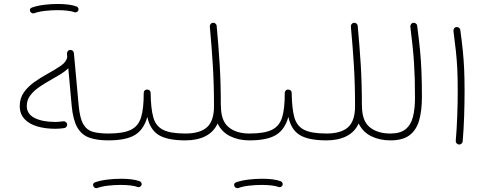

<svg xmlns="http://www.w3.org/2000/svg" viewBox="-20 -726 2511 987"><path d="M81.5 -181.2Q81.5 -221.2 103 -251.5Q124.5 -281.7 158.2 -305.4Q191.9 -329.1 228 -348.6Q264.6 -368.7 293.2 -388.4Q321.8 -408.2 325.7 -433.1L324.2 -449.7Q323.7 -456.5 328.4 -462.6Q333 -468.8 340.3 -469.2Q347.7 -470.2 353.5 -465.3Q359.4 -460.4 359.9 -453.1L384.3 -185.5Q390.1 -119.6 407.7 -88.6Q425.3 -57.6 456.8 -48.6Q488.3 -39.6 536.6 -39.6H537.1Q554.7 -39.6 554.7 -22Q554.7 -4.4 537.1 -4.4H536.6Q478 -4.4 438.7 -18.6Q399.4 -32.7 377.4 -71Q355.5 -109.4 348.6 -181.6L331.1 -375Q314.5 -358.9 291.5 -344.7Q268.6 -330.6 243.2 -316.4Q212.4 -299.3 183.6 -279.8Q154.8 -260.3 136.2 -236.3Q117.7 -212.4 117.7 -181.2Q117.7 -139.6 158.2 -119.4Q198.7 -99.1 264.6 -99.1Q274.4 -99.1 284.4 -100.1Q294.4 -101.1 305.2 -102.5Q312 -103.5 318.1 -98.9Q324.2 -94.2 325.2 -87.4Q326.2 -80.1 321.5 -74.2Q316.9 -68.4 309.6 -67.4Q298.8 -65.9 287.4 -64.9Q275.9 -64 264.6 -64Q212.9 -64 171.4 -76.2Q129.9 -88.4 105.7 -114.5Q81.5 -140.6 81.5 -181.2ZM134.8 -668Q130.4 -683.1 145 -687.5Q170.9 -696.8 206.5 -701.2Q242.2 -705.6 276.9 -705.6Q306.2 -705.6 331.5 -702.4Q356.9 -699.2 374.5 -692.4Q380.4 -689.5 382.8 -683.1Q385.3 -676.8 381.8 -670.9Q378.9 -666 373.8 -663.6Q368.7 -661.1 363.3 -663.1Q349.1 -668.5 325.9 -671.1Q302.7 -673.8 276.9 -673.8Q242.7 -673.8 209.7 -669.9Q176.8 -666 154.8 -657.7Q148.4 -655.8 142.8 -659.2Q137.2 -662.6 134.8 -668Z M519 -22Q519 -29.8 524.4 -34.7Q529.8 -39.6 537.1 -39.6Q613.8 -39.6 652.8 -58.8Q691.9 -78.1 705.6 -123.8Q719.2 -169.4 718.8 -248.5Q719.2 -256.8 724.9 -261.7Q730.5 -266.6 738.3 -265.6Q745.1 -265.1 750 -260Q754.9 -254.9 754.4 -247.6Q755.4 -169.9 767.6 -124.3Q779.8 -78.6 817.6 -59.1Q855.5 -39.6 932.6 -39.6H933.1Q950.7 -39.6 950.7 -22Q950.7 -4.4 933.1 -4.4H932.6Q841.8 -4.4 796.6 -31.5Q751.5 -58.6 737.3 -125Q719.2 -59.6 673.3 -32Q627.4 -4.4 537.1 -4.4Q529.8 -4.4 524.4 -9.5Q519 -14.6 519 -22ZM459.5 230.5Q455.1 215.3 469.7 210.9Q495.6 201.7 531.2 197.3Q566.9 192.9 601.6 192.9Q630.9 192.9 656.2 196Q681.6 199.2 699.2 206.1Q705.1 209 707.5 215.3Q710 221.7 706.5 227.5Q703.6 232.4 698.5 234.9Q693.4 237.3 688 235.4Q673.8 230 650.6 227.3Q627.4 224.6 601.6 224.6Q567.4 224.6 534.4 228.5Q501.5 232.4 479.5 240.7Q473.1 242.7 467.5 239.3Q461.9 235.8 459.5 230.5Z M915.5 -22Q915.5 -39.6 933.1 -39.6Q1007.8 -39.6 1043.9 -71.8Q1080.1 -104 1080.1 -180.2Q1080.1 -293 1074.2 -388.7Q1068.4 -484.4 1058.6 -589.4Q1058.1 -596.7 1062.7 -602.5Q1067.4 -608.4 1074.2 -608.9Q1081.5 -609.9 1087.4 -605Q1093.3 -600.1 1093.8 -593.3Q1103.5 -488.8 1109.4 -393.1Q1115.2 -297.4 1115.2 -184.1Q1115.7 -182.6 1115.7 -180.2Q1115.7 -105 1155.3 -72.3Q1194.8 -39.6 1261.7 -39.6H1262.2Q1279.8 -39.6 1279.8 -22Q1279.8 -4.4 1262.2 -4.4H1261.7Q1207 -4.4 1163.6 -25.6Q1120.1 -46.9 1098.6 -91.3Q1078.6 -47.4 1036.1 -25.9Q993.7 -4.4 933.1 -4.4Q925.8 -4.4 920.7 -9.5Q915.5 -14.6 915.5 -22Z M1244.1 -22Q1244.1 -29.8 1249.5 -34.7Q1254.9 -39.6 1262.2 -39.6Q1338.9 -39.6 1377.9 -58.8Q1417 -78.1 1430.7 -123.8Q1444.3 -169.4 1443.8 -248.5Q1444.3 -256.8 1450 -261.7Q1455.6 -266.6 1463.4 -265.6Q1470.2 -265.1 1475.1 -260Q1480 -254.9 1479.5 -247.6Q1480.5 -169.9 1492.7 -124.3Q1504.9 -78.6 1542.7 -59.1Q1580.6 -39.6 1657.7 -39.6H1658.2Q1675.8 -39.6 1675.8 -22Q1675.8 -4.4 1658.2 -4.4H1657.7Q1566.9 -4.4 1521.7 -31.5Q1476.6 -58.6 1462.4 -125Q1444.3 -59.6 1398.4 -32Q1352.5 -4.4 1262.2 -4.4Q1254.9 -4.4 1249.5 -9.5Q1244.1 -14.6 1244.1 -22ZM1184.6 230.5Q1180.2 215.3 1194.8 210.9Q1220.7 201.7 1256.3 197.3Q1292 192.9 1326.7 192.9Q1356 192.9 1381.3 196Q1406.7 199.2 1424.3 206.1Q1430.2 209 1432.6 215.3Q1435.1 221.7 1431.6 227.5Q1428.7 232.4 1423.6 234.9Q1418.5 237.3 1413.1 235.4Q1398.9 230 1375.7 227.3Q1352.5 224.6 1326.7 224.6Q1292.5 224.6 1259.5 228.5Q1226.6 232.4 1204.6 240.7Q1198.2 242.7 1192.6 239.3Q1187 235.8 1184.6 230.5Z M1640.6 -22Q1640.6 -39.6 1658.2 -39.6Q1732.9 -39.6 1769 -71.8Q1805.2 -104 1805.2 -180.2Q1805.2 -293 1799.3 -388.7Q1793.5 -484.4 1783.7 -589.4Q1783.2 -596.7 1787.8 -602.5Q1792.5 -608.4 1799.3 -608.9Q1806.6 -609.9 1812.5 -605Q1818.4 -600.1 1818.8 -593.3Q1828.6 -488.8 1834.5 -393.1Q1840.3 -297.4 1840.3 -184.1Q1840.8 -182.6 1840.8 -180.2Q1840.8 -105 1880.4 -72.3Q1919.9 -39.6 1986.8 -39.6H1987.3Q2004.9 -39.6 2004.9 -22Q2004.9 -4.4 1987.3 -4.4H1986.8Q1932.1 -4.4 1888.7 -25.6Q1845.2 -46.9 1823.7 -91.3Q1803.7 -47.4 1761.2 -25.9Q1718.8 -4.4 1658.2 -4.4Q1650.9 -4.4 1645.8 -9.5Q1640.6 -14.6 1640.6 -22Z M1969.7 -22Q1969.7 -39.6 1987.3 -39.6Q2037.6 -39.6 2064.9 -61.8Q2092.3 -84 2102.8 -125.2Q2113.3 -166.5 2113.3 -223.1Q2113.3 -276.4 2112.1 -320.1Q2110.8 -363.8 2108.2 -404.8Q2105.5 -445.8 2100.8 -490Q2096.2 -534.2 2089.4 -588.9Q2088.9 -596.2 2093.3 -602.3Q2097.7 -608.4 2104.5 -608.9Q2111.8 -609.9 2117.9 -605.2Q2124 -600.6 2124.5 -593.8Q2133.8 -523.4 2139.2 -467.8Q2144.5 -412.1 2146.7 -355.7Q2148.9 -299.3 2148.9 -227.1Q2148.9 -157.7 2134.8 -107.7Q2120.6 -57.6 2085.4 -31Q2050.3 -4.4 1987.3 -4.4Q1980 -4.4 1974.9 -9.5Q1969.7 -14.6 1969.7 -22Z M2311 -566.9Q2310.5 -574.2 2314.9 -580.3Q2319.3 -586.4 2326.7 -586.9Q2333.5 -587.9 2339.6 -583.3Q2345.7 -578.6 2346.2 -571.8Q2354.5 -512.2 2359.1 -465.6Q2363.8 -418.9 2366 -371.3Q2368.2 -323.7 2368.2 -260.3Q2368.2 -198.2 2366 -129.2Q2363.8 -60.1 2358.4 1Q2357.9 7.8 2352.1 12.7Q2346.2 17.6 2338.9 17.1Q2332 16.1 2327.1 10.7Q2322.3 5.4 2322.8 -2Q2328.1 -62 2330.6 -131.1Q2333 -200.2 2333 -261.7Q2333 -323.7 2330.8 -370.1Q2328.6 -416.5 2323.7 -462.2Q2318.8 -507.8 2311 -566.9Z"/></svg>

Font: Mikhak-DS2-FD ExtraLight
Style: Regular
Weight: 200
Designer: Amin Abedi
Version: Version 3.2